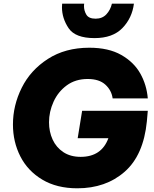

<svg xmlns="http://www.w3.org/2000/svg" viewBox="-20 -1008 832 1038"><path d="M315 -969 316 -988H435L434 -976Q434 -950 447 -928.5Q460 -907 497 -907Q533 -907 555 -930.5Q577 -954 585 -988H704Q694 -910 641.5 -856Q589 -802 491 -802Q387 -802 351 -855.5Q315 -909 315 -969ZM400 -261 424 -409H779L774 -352Q756 -169 654 -79.5Q552 10 398 10Q287 10 208.5 -37Q130 -84 90 -162.5Q50 -241 50 -335Q50 -438 97.5 -533.5Q145 -629 239 -689.5Q333 -750 463 -750Q567 -750 635.5 -711Q704 -672 738.5 -610.5Q773 -549 779 -476H589Q583 -520 549.5 -550.5Q516 -581 454 -581Q388 -581 341 -546.5Q294 -512 269.5 -458Q245 -404 245 -347Q245 -296 264.5 -253.5Q284 -211 322.5 -185.5Q361 -160 416 -160Q529 -160 566 -261Z"/></svg>

Font: Be Vietnam Black
Style: Italic
Weight: 900
Italic angle: -9°
Designer: Lam Bao; Tony Le; Vietanh Nguyen
Foundry: Yellow Type Foundry
Version: Version 5.000